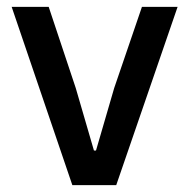

<svg xmlns="http://www.w3.org/2000/svg" viewBox="-20 -540 552 560"><path d="M191 0 14 -520H122L201 -283L254 -101H260L313 -283L394 -520H498L319 0Z"/></svg>

Font: IBM Plex Arabic Medium
Style: Regular
Weight: 500
Designer: Mike Abbink, Paul van der Laan, Pieter van Rosmalen, Wael Morcos, Khajak Apelian
Foundry: Bold Monday
Version: Version 1.0